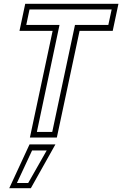

<svg xmlns="http://www.w3.org/2000/svg" viewBox="-20 -720 640 1005"><path d="M136.5 0 255.5 -558.5H82L112 -700H600L570 -558.5H396.5L277.5 0ZM173 -29.5H253.5L372.5 -589.5H547L564.5 -670.5H134.5L117.5 -589.5H291.5ZM28.5 265 134.5 36H270L141.5 265ZM68.5 238H127.5L224.5 67.5H148Z"/></svg>

Font: Tourney Thin Light
Style: Italic
Weight: 300
Italic angle: -12°
Version: Version 1.015